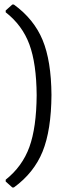

<svg xmlns="http://www.w3.org/2000/svg" viewBox="-20 -681 328 843"><path d="M5 108V116L34 142H41C99.7 99.3 141.7 46.8 167 -15.5C192.3 -77.8 205.3 -160.7 206 -264C205.3 -364 192.3 -444.5 167 -505.5C141.7 -566.5 99.7 -618.3 41 -661H34L5 -635V-627C53.7 -589 88.3 -542 109 -486C129.7 -430 140.3 -355.7 141 -263C140.3 -168.3 129.7 -92.5 109 -35.5C88.3 21.5 53.7 69.3 5 108Z"/></svg>

Font: Alegreya Sans
Style: Regular
Weight: 400
Designer: Juan Pablo del Peral
Foundry: Huerta Tipografica
Version: Version 1.000;PS 001.000;hotconv 1.0.70;makeotf.lib2.5.58329